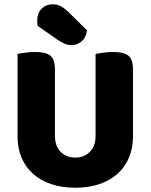

<svg xmlns="http://www.w3.org/2000/svg" viewBox="-20 -860 704 898"><path d="M332 18Q269 18 219 1Q169 -16 134 -47.5Q99 -79 80.5 -123.5Q62 -168 62 -222V-608Q74 -610 97 -613.5Q120 -617 143 -617Q193 -617 215 -600Q237 -583 237 -534V-225Q237 -177 263.5 -150Q290 -123 332 -123Q374 -123 400.5 -150Q427 -177 427 -225V-608Q439 -610 462 -613.5Q485 -617 508 -617Q558 -617 580 -600Q602 -583 602 -534V-222Q602 -168 583.5 -123.5Q565 -79 530 -47.5Q495 -16 445 1Q395 18 332 18ZM156 -739Q155 -743 154.5 -750.5Q154 -758 154 -762Q154 -799 175 -819.5Q196 -840 227 -840Q247 -840 264 -831Q281 -822 301 -803L387 -718Q382 -683 361 -666Q340 -649 316 -649Q295 -649 280 -656.5Q265 -664 248 -675Z"/></svg>

Font: Baloo Bhai 2 ExtraBold
Style: Regular
Weight: 800
Designer: Supriya Tembe, Noopur Datye and Ek Type
Foundry: Ek Type
Version: Version 1.640;PS 1.000;hotconv 16.6.51;makeotf.lib2.5.65220;